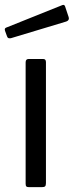

<svg xmlns="http://www.w3.org/2000/svg" viewBox="-29 -774 305 794"><path d="M161 -17Q161 -7 157.5 -3.5Q154 0 143 0H92Q83 0 80 -3Q77 -6 77 -14V-516Q77 -530 89 -530H150Q161 -530 161 -517ZM240 -748 255 -703Q259 -690 245 -685L16 -616Q9 -615 5.5 -616.5Q2 -618 0 -624L-8 -646Q-12 -657 -3 -660L229 -753Q237 -756 240 -748Z"/></svg>

Font: Libre Franklin
Style: Regular
Weight: 400
Designer: Pablo Impallari, Rodrigo Fuenzalida, Nhung Nguyen
Foundry: Impallari Type
Version: Version 3.000